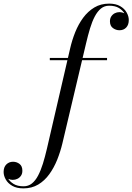

<svg xmlns="http://www.w3.org/2000/svg" viewBox="-219 -780 731 1060"><path d="M-90 260Q-127 260 -151.2 246Q-175.5 232 -187.2 211Q-199 190 -199 169.5Q-199 142.5 -184 127.8Q-169 113 -147 113Q-127 113 -111.2 125Q-95.5 137 -95.5 162.5Q-95.5 179 -103.2 190.2Q-111 201.5 -123 207.2Q-135 213 -148.5 213Q-160 213 -171.5 208.2Q-183 203.5 -190.5 193.8Q-198 184 -198 169.5H-186Q-186 185 -175.8 203.5Q-165.5 222 -144.2 235.2Q-123 248.5 -89 248.5Q-62.5 248.5 -43 233Q-23.5 217.5 -8.8 189.5Q6 161.5 17.8 123.8Q29.5 86 40 41L168 -511.5Q178.5 -558 196.2 -602.2Q214 -646.5 240.2 -682Q266.5 -717.5 302 -738.8Q337.5 -760 383.5 -760Q420.5 -760 444.5 -746Q468.5 -732 480.2 -711Q492 -690 492 -669.5Q492 -643 477.8 -628Q463.5 -613 440.5 -613Q421 -613 404.5 -625Q388 -637 388 -662.5Q388 -678 395.2 -689.2Q402.5 -700.5 414.5 -706.8Q426.5 -713 440.5 -713Q448.5 -713 457.5 -710.5Q466.5 -708 474 -702.5Q481.5 -697 486.2 -688.8Q491 -680.5 491 -669.5H479.5Q479.5 -685 469.5 -703.5Q459.5 -722 438.5 -735.2Q417.5 -748.5 383.5 -748.5Q357.5 -748.5 338.2 -732.8Q319 -717 304.2 -689Q289.5 -661 278 -623Q266.5 -585 256 -540L125.5 11.5Q114.5 57.5 96.8 101.8Q79 146 53.2 181.8Q27.5 217.5 -8 238.8Q-43.5 260 -90 260ZM56 -447.5V-460H372V-447.5Z"/></svg>

Font: Bodoni Moda 18pt
Style: Italic
Weight: 400
Italic angle: -13°
Designer: Owen Earl
Foundry: indestructible type
Version: Version 2.005